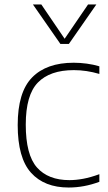

<svg xmlns="http://www.w3.org/2000/svg" viewBox="-20 -828 484 857"><path d="M286.5 9Q178 9 118.5 -57Q59 -123 59 -270Q59 -416.5 123.2 -482.2Q187.5 -548 309 -548Q337.5 -548 367.2 -544Q397 -540 423.5 -532V-498Q366 -515 309.5 -515Q203 -515 149 -459.5Q95 -404 95 -272Q95 -137 145 -80.5Q195 -24 290 -24Q318.5 -24 351.2 -30Q384 -36 423.5 -50.5V-16.5Q355.5 9 286.5 9ZM249.5 -632 127 -808H164.5L268.5 -655L373 -808H410L287.5 -632Z"/></svg>

Font: Encode Sans SmExp Th
Style: Regular
Weight: 100
Width: 6
Designer: Multiple Designers
Foundry: Impallari Type
Version: Version 3.002; ttfautohint (v1.8.3) -l 8 -r 50 -G 200 -x 14 